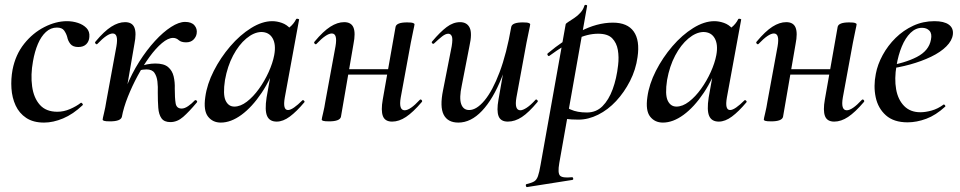

<svg xmlns="http://www.w3.org/2000/svg" viewBox="-20 -485 3901 780"><path d="M159 13Q115 13 86.5 -6Q58 -25 43.5 -56.5Q29 -88 26.5 -126Q24 -164 31 -202Q43 -263 78 -307Q113 -351 160 -375Q207 -399 252 -399Q275 -399 296.5 -392Q318 -385 331.5 -371Q345 -357 343 -335Q342 -317 330.5 -305.5Q319 -294 298 -294Q276 -294 266 -306.5Q256 -319 253 -335Q249 -349 240.5 -361Q232 -373 211 -373Q186 -373 166.5 -355Q147 -337 134 -306.5Q121 -276 114 -236Q104 -181 110.5 -134Q117 -87 142 -59Q167 -31 213 -31Q239 -31 264.5 -42Q290 -53 308 -67Q310 -69 314 -65Q318 -61 316 -58Q277 -21 236.5 -4Q196 13 159 13Z M475 -10 458 -12Q469 -72 492 -129Q515 -186 545.5 -234Q576 -282 609.5 -318.5Q643 -355 675 -375.5Q707 -396 732 -396Q758 -396 770 -382Q782 -368 779 -349Q777 -335 766 -324Q755 -313 736 -313Q716 -313 706 -322Q696 -331 683 -331Q663 -331 638 -310Q613 -289 587.5 -254Q562 -219 539.5 -177.5Q517 -136 499.5 -92Q482 -48 475 -10ZM427 8Q409 8 403 6Q397 4 397 1Q397 -3 402.5 -25.5Q408 -48 412 -74L453 -297Q462 -349 438 -349Q427 -349 411.5 -338.5Q396 -328 376 -307Q373 -303 368.5 -307.5Q364 -312 368 -316Q403 -358 432 -376.5Q461 -395 488 -395Q517 -395 526 -373Q535 -351 526 -306L475 -10Q470 8 427 8ZM672 11Q647 11 636 -4.5Q625 -20 623 -47Q621 -74 621 -108Q622 -133 619.5 -154Q617 -175 607.5 -189Q598 -203 575 -203Q561 -203 545 -199L542 -212Q559 -220 577 -223.5Q595 -227 611 -227Q646 -227 663 -212.5Q680 -198 685.5 -174.5Q691 -151 690 -125Q690 -87 693.5 -65.5Q697 -44 718 -44Q730 -44 744.5 -54Q759 -64 771 -77Q775 -80 779 -76Q783 -72 779 -68Q748 -31 724 -10Q700 11 672 11Z M877 13Q844 13 825 -11.5Q806 -36 814 -91Q821 -143 848.5 -197Q876 -251 915.5 -297Q955 -343 1000 -371Q1045 -399 1086 -399Q1105 -399 1125 -392Q1145 -385 1159.5 -368.5Q1174 -352 1176 -326L1122 -357Q1137 -359 1155 -373Q1173 -387 1183 -407Q1185 -410 1190.5 -408.5Q1196 -407 1195 -405L1137 -89Q1128 -38 1150 -38Q1160 -38 1175 -48.5Q1190 -59 1208 -77Q1211 -80 1215 -76Q1219 -72 1216 -69Q1185 -32 1157.5 -11.5Q1130 9 1104 9Q1075 9 1065 -14Q1055 -37 1063 -89L1088 -229L1108 -246Q1082 -166 1043 -108Q1004 -50 961 -18.5Q918 13 877 13ZM932 -52Q957 -52 983 -72Q1009 -92 1032 -124Q1055 -156 1071.5 -192.5Q1088 -229 1094 -261Q1102 -304 1087.5 -329.5Q1073 -355 1041 -355Q1011 -354 980.5 -328.5Q950 -303 927 -259.5Q904 -216 894 -160Q885 -101 896.5 -76.5Q908 -52 932 -52Z M1317 8Q1299 8 1293 6Q1287 4 1287 1Q1287 -3 1292.5 -25.5Q1298 -48 1302 -74L1343 -297Q1352 -349 1328 -349Q1317 -349 1301.5 -338.5Q1286 -328 1266 -307Q1263 -303 1258.5 -307.5Q1254 -312 1258 -316Q1293 -358 1322 -376.5Q1351 -395 1378 -395Q1407 -395 1416 -373Q1425 -351 1416 -306L1365 -10Q1360 8 1317 8ZM1358 -182 1361 -204H1600L1597 -182ZM1573 9Q1544 9 1535.5 -13.5Q1527 -36 1535 -81L1587 -376Q1591 -394 1634 -394Q1652 -394 1658 -391.5Q1664 -389 1664 -387Q1664 -383 1659 -361Q1654 -339 1649 -312L1608 -89Q1599 -37 1624 -37Q1646 -37 1685 -79Q1689 -83 1693 -78.5Q1697 -74 1693 -70Q1658 -29 1629.5 -10Q1601 9 1573 9Z M1842 13Q1799 13 1782.5 -19Q1766 -51 1780 -119L1815 -297Q1820 -327 1815.5 -337.5Q1811 -348 1801 -348Q1790 -348 1776 -337Q1762 -326 1744 -309Q1740 -305 1736 -309Q1732 -313 1736 -317Q1768 -355 1794.5 -375Q1821 -395 1849 -395Q1877 -395 1888 -372.5Q1899 -350 1887 -297L1856 -138Q1845 -87 1853.5 -62.5Q1862 -38 1886 -38Q1916 -38 1948.5 -77Q1981 -116 2009.5 -191.5Q2038 -267 2057 -376L2073 -375Q2053 -257 2018 -169.5Q1983 -82 1938 -34.5Q1893 13 1842 13ZM2043 9Q2014 9 2005.5 -13Q1997 -35 2005 -80L2057 -376Q2061 -394 2104 -394Q2122 -394 2128 -391.5Q2134 -389 2134 -387Q2134 -383 2129 -360.5Q2124 -338 2119 -312L2078 -89Q2069 -37 2094 -37Q2104 -37 2120 -47.5Q2136 -58 2155 -79Q2158 -83 2162.5 -78.5Q2167 -74 2163 -70Q2128 -28 2100 -9.5Q2072 9 2043 9Z M2121 275Q2118 276 2116.5 270Q2115 264 2119 263Q2140 258 2150 252Q2160 246 2165.5 230.5Q2171 215 2176 185L2278 -386Q2278 -389 2288 -395.5Q2298 -402 2312.5 -411.5Q2327 -421 2338.5 -434Q2350 -447 2354 -462Q2356 -466 2361 -465Q2366 -464 2365 -460L2252 178Q2245 218 2255 228.5Q2265 239 2303 235Q2307 234 2308.5 239.5Q2310 245 2305 246ZM2330 1Q2301 1 2278.5 -2Q2256 -5 2242 -8L2252 -67Q2272 -52 2298.5 -40Q2325 -28 2364 -28Q2402 -28 2427.5 -53.5Q2453 -79 2469 -122.5Q2485 -166 2491 -220Q2495 -253 2490 -282Q2485 -311 2467 -329.5Q2449 -348 2410 -348Q2366 -348 2319 -325Q2272 -302 2213 -259Q2209 -255 2205.5 -260Q2202 -265 2205 -268Q2268 -321 2336.5 -357Q2405 -393 2470 -393Q2529 -393 2554.5 -357Q2580 -321 2570 -253Q2563 -202 2539.5 -156Q2516 -110 2483 -74.5Q2450 -39 2410 -19Q2370 1 2330 1Z M2673 13Q2640 13 2621 -11.5Q2602 -36 2610 -91Q2617 -143 2644.5 -197Q2672 -251 2711.5 -297Q2751 -343 2796 -371Q2841 -399 2882 -399Q2901 -399 2921 -392Q2941 -385 2955.5 -368.5Q2970 -352 2972 -326L2918 -357Q2933 -359 2951 -373Q2969 -387 2979 -407Q2981 -410 2986.5 -408.5Q2992 -407 2991 -405L2933 -89Q2924 -38 2946 -38Q2956 -38 2971 -48.5Q2986 -59 3004 -77Q3007 -80 3011 -76Q3015 -72 3012 -69Q2981 -32 2953.5 -11.5Q2926 9 2900 9Q2871 9 2861 -14Q2851 -37 2859 -89L2884 -229L2904 -246Q2878 -166 2839 -108Q2800 -50 2757 -18.5Q2714 13 2673 13ZM2728 -52Q2753 -52 2779 -72Q2805 -92 2828 -124Q2851 -156 2867.5 -192.5Q2884 -229 2890 -261Q2898 -304 2883.5 -329.5Q2869 -355 2837 -355Q2807 -354 2776.5 -328.5Q2746 -303 2723 -259.5Q2700 -216 2690 -160Q2681 -101 2692.5 -76.5Q2704 -52 2728 -52Z M3113 8Q3095 8 3089 6Q3083 4 3083 1Q3083 -3 3088.5 -25.5Q3094 -48 3098 -74L3139 -297Q3148 -349 3124 -349Q3113 -349 3097.5 -338.5Q3082 -328 3062 -307Q3059 -303 3054.5 -307.5Q3050 -312 3054 -316Q3089 -358 3118 -376.5Q3147 -395 3174 -395Q3203 -395 3212 -373Q3221 -351 3212 -306L3161 -10Q3156 8 3113 8ZM3154 -182 3157 -204H3396L3393 -182ZM3369 9Q3340 9 3331.5 -13.5Q3323 -36 3331 -81L3383 -376Q3387 -394 3430 -394Q3448 -394 3454 -391.5Q3460 -389 3460 -387Q3460 -383 3455 -361Q3450 -339 3445 -312L3404 -89Q3395 -37 3420 -37Q3442 -37 3481 -79Q3485 -83 3489 -78.5Q3493 -74 3489 -70Q3454 -29 3425.5 -10Q3397 9 3369 9Z M3667 12Q3611 12 3579 -16.5Q3547 -45 3537.5 -90Q3528 -135 3538 -185Q3545 -223 3566 -261.5Q3587 -300 3618.5 -331Q3650 -362 3690 -380.5Q3730 -399 3776 -399Q3815 -399 3834.5 -385Q3854 -371 3851 -345Q3848 -320 3824.5 -296.5Q3801 -273 3762.5 -254.5Q3724 -236 3677 -223Q3630 -210 3580 -204L3582 -217Q3655 -228 3704.5 -253.5Q3754 -279 3762 -324Q3767 -348 3756 -360Q3745 -372 3726 -372Q3700 -372 3679 -351.5Q3658 -331 3643.5 -296Q3629 -261 3622 -218Q3613 -165 3620.5 -122.5Q3628 -80 3653 -54.5Q3678 -29 3719 -29Q3740 -29 3765 -36Q3790 -43 3813 -60Q3815 -62 3818.5 -58Q3822 -54 3820 -52Q3782 -17 3743 -2.5Q3704 12 3667 12Z"/></svg>

Font: Cormorant SemiBold
Style: Italic
Weight: 600
Italic angle: -10°
Designer: Christian Thalmann (Catharsis Fonts)
Foundry: Catharsis Fonts
Version: Version 4.000